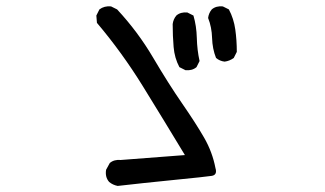

<svg xmlns="http://www.w3.org/2000/svg" viewBox="-20 -702 1040 614"><path d="M356.4 -107.4Q340.8 -110.4 329.1 -120.1Q315.4 -135.7 319.3 -159.2L331.1 -180.7Q344.7 -192.4 366.2 -190.4L571.3 -206.1Q502.9 -319.3 436.5 -426.8Q370.1 -534.2 290 -628.9L288.1 -652.3L297.9 -671.9Q313.5 -683.6 335 -681.6L354.5 -671.9Q420.9 -600.6 469.7 -517.6Q518.6 -434.6 562.5 -371.1Q606.4 -307.6 632.8 -261.7Q659.2 -215.8 668.9 -165Q675.8 -142.6 657.2 -139.6Q638.7 -136.7 535.6 -126.5Q432.6 -116.2 356.4 -107.4ZM573.2 -477.5 553.7 -487.3Q538.1 -516.6 535.2 -551.8Q532.2 -586.9 532.2 -625Q534.2 -640.6 543.9 -652.3Q557.6 -664.1 579.1 -662.1L598.6 -652.3Q608.4 -619.1 609.4 -580.6Q610.4 -542 618.2 -506.8L608.4 -487.3Q594.7 -475.6 573.2 -477.5ZM698.2 -504.9Q682.6 -506.8 670.9 -516.6Q659.2 -545.9 658.2 -580.6Q657.2 -615.2 645.5 -644.5Q647.5 -660.2 657.2 -671.9Q670.9 -683.6 692.4 -681.6L711.9 -671.9Q727.5 -642.6 732.4 -607.9Q737.3 -573.2 737.3 -536.1L727.5 -516.6Q713.9 -506.8 698.2 -504.9Z"/></svg>

Font: JasonHandwriting2
Style: Regular
Weight: 400
Version: Version 1.05.10